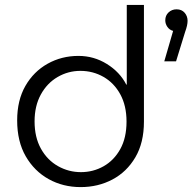

<svg xmlns="http://www.w3.org/2000/svg" viewBox="-20 -750 797 783"><path d="M309 13Q380 13 438.5 -18Q497 -49 532 -108.5Q567 -168 567 -254V-730H497V-405H495Q469 -456 416 -489Q363 -522 300 -522Q231 -522 174 -490Q117 -458 83.5 -399.5Q50 -341 50 -259Q50 -173 85 -112.5Q120 -52 178.5 -19.5Q237 13 309 13ZM310 -48Q260 -48 216.5 -72.5Q173 -97 147 -143.5Q121 -190 121 -255Q121 -318 146.5 -364.5Q172 -411 215 -436Q258 -461 308 -461Q359 -461 402 -436.5Q445 -412 470.5 -365.5Q496 -319 496 -254Q496 -188 470.5 -142Q445 -96 402.5 -72Q360 -48 310 -48ZM650 -500 686 -624Q671 -628 662.5 -640.5Q654 -653 654 -667Q654 -687 667.5 -699.5Q681 -712 700 -712Q721 -712 733 -698Q745 -684 745 -665Q745 -647 735 -620L698 -500Z"/></svg>

Font: MuseoModerno Light
Style: Regular
Weight: 300
Designer: Pablo Cosgaya, Héctor Gatti, Marcela Romero, and the Authors of The MuseoModerno Project.
Foundry: Omnibus-Type Team
Version: Version 1.001